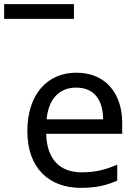

<svg xmlns="http://www.w3.org/2000/svg" viewBox="-77 -897 661 927"><path d="M-57 -806H280V-877H-57ZM292 -546C150 -546 55 -440 55 -264C55 -85 160 10 313 10C386 10 434 -1 489 -25V-102C433 -78 385 -65 317 -65C210 -65 149 -130 146 -251H513V-304C513 -450 429 -546 292 -546ZM291 -474C380 -474 420 -412 421 -321H148C157 -417 207 -474 291 -474Z"/></svg>

Font: Noto Sans Tifinagh Agraw Imazighen
Style: Regular
Weight: 400
Designer: JamraPatel
Foundry: JamraPatel LLC
Version: Version 2.006